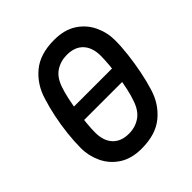

<svg xmlns="http://www.w3.org/2000/svg" viewBox="-195 -851 1001 1001"><g transform="rotate(-45 306.0 -350.0)"><path d="M102 -306V-393H531V-306ZM281 12Q206 12 156.5 -20.5Q107 -53 82.5 -105Q58 -157 58 -214Q58 -262 64 -317.5Q70 -373 81.5 -428Q93 -483 108 -530Q132 -610 193 -661Q254 -712 358 -712Q434 -712 483.5 -679.5Q533 -647 557.5 -595Q582 -543 582 -486Q582 -439 575.5 -384Q569 -329 558 -273.5Q547 -218 532 -170Q508 -90 446.5 -39Q385 12 281 12ZM289 -90Q336 -90 372.5 -115Q409 -140 427 -196Q437 -223 445 -260Q453 -297 459 -336.5Q465 -376 468.5 -414Q472 -452 472 -481Q472 -542 440.5 -576Q409 -610 350 -610Q303 -610 266.5 -585.5Q230 -561 212 -504Q203 -478 195 -440.5Q187 -403 181 -362.5Q175 -322 171.5 -284Q168 -246 168 -219Q168 -158 199.5 -124Q231 -90 289 -90Z"/></g></svg>

Font: Finlandica Medium
Style: Italic
Weight: 500
Italic angle: -8°
Designer: Niklas Ekholm, Juho Hiilivirta, Jaakko Suomalainen
Foundry: Helsinki Type Studio
Version: Version 1.063